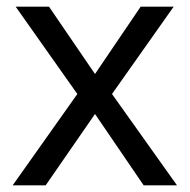

<svg xmlns="http://www.w3.org/2000/svg" viewBox="-20 -556 569 576"><path d="M212 -274 27 -536H127L265 -334L402 -536H501L316 -274L511 0H411L265 -214L117 0H18Z"/></svg>

Font: Noto Sans Elymaic
Style: Regular
Weight: 400
Designer: Morgane Pierson
Foundry: Google LLC
Version: Version 1.002; ttfautohint (v1.8.4.7-5d5b)